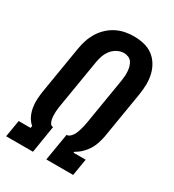

<svg xmlns="http://www.w3.org/2000/svg" viewBox="-180 -846 859 948"><g transform="rotate(30 250.0 -371.5)"><path d="M3 0 19 -96H87L89 -108Q71 -123 61 -144Q51 -165 47 -188.5Q43 -212 44.5 -237Q46 -262 50 -286L94 -552Q98 -577 106 -601.5Q114 -626 127.5 -648.5Q141 -671 161 -690Q181 -709 204.5 -721Q228 -733 253 -738Q278 -743 303 -743Q333 -743 361 -736.5Q389 -730 411 -714Q433 -698 447.5 -674.5Q462 -651 468.5 -623.5Q475 -596 474.5 -566.5Q474 -537 469 -507L425 -241Q421 -221 414.5 -201Q408 -181 396.5 -162.5Q385 -144 369 -128.5Q353 -113 333 -102L332 -96H401L385 0H232L258 -155Q268 -155 276.5 -162.5Q285 -170 290.5 -179Q296 -188 299.5 -198Q303 -208 306 -217.5Q309 -227 311 -237Q313 -247 315 -257L359 -523Q361 -537 362 -550.5Q363 -564 362 -577.5Q361 -591 357.5 -603.5Q354 -616 347 -626.5Q340 -637 327.5 -642Q315 -647 302 -647Q283 -647 264 -637Q245 -627 232.5 -610.5Q220 -594 213.5 -575Q207 -556 204 -537L160 -271Q158 -260 156.5 -249Q155 -238 154.5 -227Q154 -216 154.5 -205Q155 -194 157 -184Q159 -174 164.5 -164.5Q170 -155 181 -155L156 0Z"/></g></svg>

Font: Iosevka SS04 Oblique
Style: Bold
Weight: 700
Italic angle: -9°
Monospace: yes
Designer: Belleve Invis
Foundry: Belleve Invis
Version: Version 19.0.0; ttfautohint (v1.8.4)